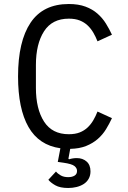

<svg xmlns="http://www.w3.org/2000/svg" viewBox="-20 -730 640 957"><path d="M323 -637Q240 -637 199.5 -574Q159 -511 159 -406V-292Q159 -187 199.5 -124Q240 -61 323 -61Q355 -61 377.5 -70Q400 -79 416.5 -94.5Q433 -110 445 -130.5Q457 -151 466 -174L538 -141Q525 -113 508.5 -86Q492 -59 467.5 -37.5Q443 -16 409.5 -2.5Q376 11 330 12L321 61L324 64Q343 58 363 58Q392 58 411.5 75Q431 92 431 124Q431 145 422 161Q413 177 397.5 187Q382 197 362 202Q342 207 320 207Q279 207 255.5 193.5Q232 180 221 166L259 125Q268 136 283 144.5Q298 153 320 153Q339 153 351.5 145.5Q364 138 364 122Q364 108 351 97.5Q338 87 296 81L268 77L281 9Q174 -6 122 -97Q70 -188 70 -349Q70 -524 132.5 -617Q195 -710 323 -710Q371 -710 406 -697Q441 -684 466 -662Q491 -640 508 -612.5Q525 -585 538 -557L466 -524Q457 -547 445 -567.5Q433 -588 416.5 -603.5Q400 -619 377.5 -628Q355 -637 323 -637Z"/></svg>

Font: PlemolJP35 Console
Style: Regular
Weight: 400
Version: v2.0.3; ttfautohint (v1.8.4.7-5d5b-dirty) -l 6 -r 45 -G 200 